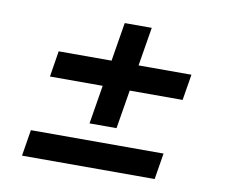

<svg xmlns="http://www.w3.org/2000/svg" viewBox="-63 -629 788 673"><g transform="rotate(10 330.5 -292.0)"><path d="M55.2 -31.7 70.3 -125H542.5L527.3 -31.7ZM103.5 -321.8 118.2 -414.1H590.8L575.7 -321.8ZM268.6 -184.1 329.1 -551.8H425.3L364.7 -184.1Z"/></g></svg>

Font: Inter 18pt Medium
Style: Italic
Weight: 500
Italic angle: -9.3988°
Designer: Rasmus Andersson
Foundry: rsms
Version: Version 4.001;git-66647c0bb